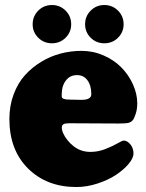

<svg xmlns="http://www.w3.org/2000/svg" viewBox="-20 -731 585 769"><path d="M110.8 -633.8Q110.8 -666 133.3 -688.5Q155.8 -710.9 188 -710.9Q220.2 -710.9 242.7 -688.5Q265.1 -666 265.1 -633.8Q265.1 -602.1 242.7 -579.8Q220.2 -557.6 188 -557.6Q155.8 -557.6 133.3 -579.8Q110.8 -602.1 110.8 -633.8ZM320.8 -633.8Q320.8 -666 343.3 -688.5Q365.7 -710.9 397.9 -710.9Q430.2 -710.9 452.6 -688.5Q475.1 -666 475.1 -633.8Q475.1 -602.1 452.6 -579.8Q430.2 -557.6 397.9 -557.6Q365.7 -557.6 343.3 -579.8Q320.8 -602.1 320.8 -633.8ZM306.6 -527.3Q353 -527.3 395.3 -508.8Q437.5 -490.2 466.6 -460.4Q495.6 -430.7 512.7 -392.6Q529.8 -354.5 529.8 -316.4Q529.8 -293.9 523.4 -274.7Q517.1 -255.4 511.7 -249.5Q504.9 -241.7 494.6 -239Q484.4 -236.3 454.6 -236.3L257.3 -237.3Q240.7 -237.3 234.1 -233.4Q227.5 -229.5 227.5 -219.2Q227.5 -210 232.4 -198.7Q246.1 -168 274.9 -145.3Q303.7 -122.6 342.3 -122.6Q372.6 -122.6 401.9 -134Q431.2 -145.5 450.4 -156.7Q469.7 -168 475.6 -168Q489.7 -168 502.2 -152.8Q514.6 -137.7 514.6 -116.2Q514.6 -97.7 494.9 -74.2Q475.1 -50.8 444.1 -30.3Q413.1 -9.8 370.1 4.2Q327.1 18.1 286.1 18.1Q167 18.1 92.3 -56.2Q17.6 -130.4 17.6 -254.4Q17.6 -307.1 34.4 -352.5Q51.3 -397.9 79.6 -429.4Q107.9 -460.9 145 -483.4Q182.1 -505.9 223.1 -516.6Q264.2 -527.3 306.6 -527.3ZM306.6 -331.1Q345.7 -331.1 345.7 -353.5Q345.7 -388.7 330.3 -409.4Q314.9 -430.2 288.6 -430.2Q266.6 -430.2 252.7 -418Q238.8 -405.8 232.4 -387.2Q227.1 -372.1 227.1 -346.2Q227.1 -337.9 235.1 -335Q243.2 -332 259.8 -332Z"/></svg>

Font: Cooper* Black
Style: Regular
Weight: 900
Designer: Owen Earl
Foundry: indestructible type*
Version: Version 0.001